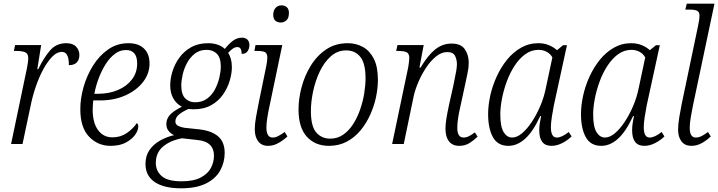

<svg xmlns="http://www.w3.org/2000/svg" viewBox="-20 -780 3890 1040"><path d="M126 -411Q129 -426 131 -440.5Q133 -455 133 -465Q133 -490 116 -497Q99 -504 69 -504H55L62 -536H203L182 -405H187Q216 -465 250 -505.5Q284 -546 339 -546Q375 -546 392.5 -527Q410 -508 410 -482Q410 -457 396 -442Q382 -427 353 -427Q354 -499 315 -499Q289 -499 264 -474Q239 -449 216 -407.5Q193 -366 175 -314Q157 -262 146 -208L102 0H40Z M579 10Q510 10 462.5 -39.5Q415 -89 415 -189Q415 -246 432.5 -308Q450 -370 483.5 -424Q517 -478 565.5 -512Q614 -546 676 -546Q730 -546 760 -517Q790 -488 790 -436Q790 -381 754.5 -335.5Q719 -290 658.5 -263Q598 -236 522 -236H485Q484 -226 483 -211.5Q482 -197 482 -186Q482 -115 511 -75.5Q540 -36 589 -36Q633 -36 667 -59.5Q701 -83 721 -113Q729 -109 729 -95Q729 -74 712 -50Q695 -26 662 -8Q629 10 579 10ZM511 -272Q571 -272 619 -292.5Q667 -313 695 -350Q723 -387 723 -436Q723 -509 662 -509Q630 -509 602.5 -488.5Q575 -468 553 -433.5Q531 -399 515 -357Q499 -315 491 -272Z M961 240Q868 240 818 206Q768 172 768 108Q768 63 790.5 31.5Q813 0 848.5 -19.5Q884 -39 923 -48Q905 -56 893 -71Q881 -86 881 -108Q881 -134 898.5 -155.5Q916 -177 965 -202Q936 -217 919 -246.5Q902 -276 902 -318Q902 -353 914 -392.5Q926 -432 951 -467Q976 -502 1015 -524Q1054 -546 1108 -546Q1134 -546 1157.5 -538.5Q1181 -531 1198 -515Q1220 -543 1242 -559.5Q1264 -576 1291 -576Q1310 -576 1320.5 -565Q1331 -554 1331 -536Q1331 -517 1321 -502.5Q1311 -488 1289 -488Q1289 -525 1266 -525Q1253 -525 1241 -516.5Q1229 -508 1216 -494Q1225 -480 1230.5 -460.5Q1236 -441 1236 -416Q1236 -383 1224.5 -343.5Q1213 -304 1188.5 -268.5Q1164 -233 1124.5 -210.5Q1085 -188 1029 -188Q1013 -188 1002 -190Q971 -177 950.5 -160.5Q930 -144 930 -122Q930 -106 944.5 -98.5Q959 -91 978 -88L1062 -79Q1128 -71 1162.5 -40.5Q1197 -10 1197 48Q1197 99 1173 143Q1149 187 1096.5 213.5Q1044 240 961 240ZM1037 -226Q1075 -226 1102 -246Q1129 -266 1145 -297Q1161 -328 1168.5 -361Q1176 -394 1176 -419Q1176 -467 1155 -488.5Q1134 -510 1099 -510Q1062 -510 1036 -490Q1010 -470 993.5 -439.5Q977 -409 969.5 -376Q962 -343 962 -316Q962 -269 983 -247.5Q1004 -226 1037 -226ZM963 202Q1028 202 1066.5 182Q1105 162 1122 130.5Q1139 99 1139 62Q1139 26 1116.5 4Q1094 -18 1046 -22L966 -31Q902 -19 863 14Q824 47 824 103Q824 146 856 174Q888 202 963 202Z M1501 -658Q1483 -658 1471.5 -668Q1460 -678 1460 -699Q1460 -723 1472.5 -737Q1485 -751 1505 -751Q1522 -751 1533.5 -741Q1545 -731 1545 -710Q1545 -681 1531 -669.5Q1517 -658 1501 -658ZM1432 10Q1397 10 1378.5 -14.5Q1360 -39 1360 -80Q1360 -108 1367 -147.5Q1374 -187 1381 -221L1423 -426Q1425 -437 1426.5 -448Q1428 -459 1428 -467Q1428 -491 1415.5 -497.5Q1403 -504 1373 -504H1358L1364 -536H1509L1440 -206Q1434 -180 1428.5 -146Q1423 -112 1423 -90Q1423 -35 1457 -35Q1472 -35 1488 -43.5Q1504 -52 1522 -65L1537 -41Q1517 -22 1489.5 -6Q1462 10 1432 10Z M1762 10Q1687 10 1642 -39.5Q1597 -89 1597 -188Q1597 -245 1613.5 -307.5Q1630 -370 1663.5 -424.5Q1697 -479 1747 -512.5Q1797 -546 1864 -546Q1909 -546 1946 -525.5Q1983 -505 2005 -461.5Q2027 -418 2027 -347Q2027 -304 2017 -255.5Q2007 -207 1986 -160Q1965 -113 1933.5 -74.5Q1902 -36 1859 -13Q1816 10 1762 10ZM1769 -29Q1808 -29 1839 -50.5Q1870 -72 1893 -108Q1916 -144 1931 -187.5Q1946 -231 1953 -275Q1960 -319 1960 -356Q1960 -436 1932 -471.5Q1904 -507 1855 -507Q1808 -507 1772 -475Q1736 -443 1712 -392.5Q1688 -342 1676 -285Q1664 -228 1664 -178Q1664 -96 1693 -62.5Q1722 -29 1769 -29Z M2467 10Q2431 10 2412 -14.5Q2393 -39 2393 -83Q2393 -107 2398 -138Q2403 -169 2412 -211L2436 -318Q2438 -330 2442.5 -351Q2447 -372 2451 -394.5Q2455 -417 2455 -433Q2455 -456 2445 -477Q2435 -498 2402 -498Q2372 -498 2343 -475Q2314 -452 2289.5 -415.5Q2265 -379 2247 -337.5Q2229 -296 2221 -260L2167 0H2104L2191 -415Q2193 -428 2195 -442.5Q2197 -457 2197 -466Q2197 -490 2182.5 -497Q2168 -504 2138 -504H2126L2133 -536H2275L2252 -414H2258Q2298 -481 2337.5 -512.5Q2377 -544 2426 -544Q2477 -544 2498 -513Q2519 -482 2519 -440Q2519 -414 2512.5 -384Q2506 -354 2501 -329L2473 -200Q2466 -170 2461.5 -141Q2457 -112 2457 -88Q2457 -35 2491 -35Q2506 -35 2520.5 -42.5Q2535 -50 2552 -63L2567 -40Q2547 -20 2523 -5Q2499 10 2467 10Z M2734 10Q2676 10 2650 -37Q2624 -84 2624 -162Q2624 -209 2635.5 -261.5Q2647 -314 2670 -364.5Q2693 -415 2726 -456Q2759 -497 2802 -521.5Q2845 -546 2896 -546Q2928 -546 2954 -535Q2980 -524 2997 -508L3030 -535H3051L2980 -209Q2975 -184 2969.5 -149Q2964 -114 2964 -91Q2964 -35 2996 -35Q3023 -35 3061 -65L3076 -41Q3056 -21 3026.5 -5.5Q2997 10 2967 10Q2901 10 2901 -74Q2901 -95 2904 -113Q2907 -131 2911 -151H2906Q2868 -68 2825 -29Q2782 10 2734 10ZM2754 -35Q2780 -35 2807.5 -58Q2835 -81 2860.5 -119.5Q2886 -158 2906 -204.5Q2926 -251 2936 -300L2972 -469Q2961 -489 2941 -499.5Q2921 -510 2897 -510Q2858 -510 2825.5 -486.5Q2793 -463 2767.5 -424Q2742 -385 2725 -338.5Q2708 -292 2699 -245.5Q2690 -199 2690 -160Q2690 -94 2708 -64.5Q2726 -35 2754 -35Z M3237 10Q3179 10 3153 -37Q3127 -84 3127 -162Q3127 -209 3138.5 -261.5Q3150 -314 3173 -364.5Q3196 -415 3229 -456Q3262 -497 3305 -521.5Q3348 -546 3399 -546Q3431 -546 3457 -535Q3483 -524 3500 -508L3533 -535H3554L3483 -209Q3478 -184 3472.5 -149Q3467 -114 3467 -91Q3467 -35 3499 -35Q3526 -35 3564 -65L3579 -41Q3559 -21 3529.5 -5.5Q3500 10 3470 10Q3404 10 3404 -74Q3404 -95 3407 -113Q3410 -131 3414 -151H3409Q3371 -68 3328 -29Q3285 10 3237 10ZM3257 -35Q3283 -35 3310.5 -58Q3338 -81 3363.5 -119.5Q3389 -158 3409 -204.5Q3429 -251 3439 -300L3475 -469Q3464 -489 3444 -499.5Q3424 -510 3400 -510Q3361 -510 3328.5 -486.5Q3296 -463 3270.5 -424Q3245 -385 3228 -338.5Q3211 -292 3202 -245.5Q3193 -199 3193 -160Q3193 -94 3211 -64.5Q3229 -35 3257 -35Z M3725 10Q3690 10 3671.5 -14Q3653 -38 3653 -77Q3653 -106 3659.5 -145.5Q3666 -185 3673 -219L3761 -639Q3769 -676 3769 -694Q3769 -716 3755.5 -722Q3742 -728 3715 -728H3692L3700 -760H3850L3733 -206Q3728 -181 3722 -146.5Q3716 -112 3716 -88Q3716 -35 3749 -35Q3765 -35 3781.5 -43.5Q3798 -52 3815 -65L3830 -41Q3811 -22 3783.5 -6Q3756 10 3725 10Z"/></svg>

Font: Noto Serif SemiCondensed Light
Style: Italic
Weight: 300
Width: 4
Italic angle: -12°
Designer: Monotype Design Team
Foundry: Monotype Imaging Inc.
Version: Version 2.013; ttfautohint (v1.8.4.7-5d5b)